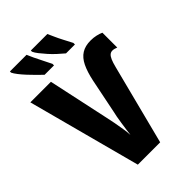

<svg xmlns="http://www.w3.org/2000/svg" viewBox="-268 -1036 1142 1142"><g transform="rotate(-45 302.5 -465.0)"><path d="M563 -587Q550 -587 540.5 -579Q531 -571 523 -553Q515 -535 507 -503L378 0H190L0 -714H173L256 -328Q262 -303 267.5 -272.5Q273 -242 278 -211.5Q283 -181 284 -156Q286 -174 289.5 -197.5Q293 -221 296.5 -246Q300 -271 304 -291.5Q308 -312 311 -324L355 -541Q368 -603 387.5 -643Q407 -683 437.5 -702Q468 -721 513 -721Q538 -721 559.5 -716Q581 -711 596 -704V-579Q589 -582 580 -584.5Q571 -587 563 -587ZM359 -930Q366 -915 376.5 -891Q387 -867 401.5 -839.5Q416 -812 431 -783V-770H356Q337 -786 315.5 -805.5Q294 -825 275 -846.5Q256 -868 241 -887Q226 -906 220 -920V-930ZM184 -930Q191 -913 202 -889.5Q213 -866 227 -839Q241 -812 255 -783V-770H176Q161 -784 141 -804Q121 -824 101 -845.5Q81 -867 65.5 -887Q50 -907 44 -920V-930Z"/></g></svg>

Font: Noto Sans Display Condensed ExtraBold
Style: Regular
Weight: 800
Width: 3
Designer: Monotype Design Team
Foundry: Monotype Imaging Inc.
Version: Version 2.003